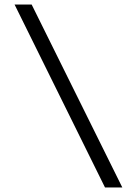

<svg xmlns="http://www.w3.org/2000/svg" viewBox="-20 -720 585 843"><path d="M441 103 44 -700H119L517 103Z"/></svg>

Font: Easer Grotesk Light
Style: Regular
Weight: 300
Designer: Boardeaser, Bonnie Shaver-Troup, Thomas Jockin
Foundry: Lexend
Version: Version 1.008;Glyphs 3.1.2 (3151)